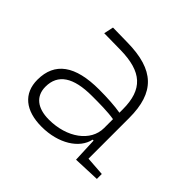

<svg xmlns="http://www.w3.org/2000/svg" viewBox="-131 -680 847 847"><g transform="rotate(45 293.0 -256.0)"><path d="M428.7 4.9 553.7 0V-30.8L464.4 -37.1V-291.5C464.4 -449.7 392.6 -518.6 224.6 -521L131.8 -522.5L122.1 -477.5L224.6 -476.1C359.9 -474.1 417.5 -421.9 417.5 -297.9V-276.9C381.3 -283.2 333 -286.1 282.2 -286.1C132.8 -286.1 58.6 -232.4 58.6 -124C58.6 -39.1 116.7 9.8 218.8 9.8C322.8 9.8 403.8 -41 418 -109.4H423.8ZM417.5 -236.8V-181.2C417.5 -98.1 332 -35.2 218.8 -35.2C147 -35.2 105.5 -68.4 105.5 -127.4C105.5 -205.1 163.1 -243.7 279.8 -243.7C324.2 -243.7 376.5 -243.7 417.5 -236.8Z"/></g></svg>

Font: Cascadia Code PL ExtraLight
Style: Regular
Weight: 200
Monospace: yes
Designer: Aaron Bell
Foundry: Saja Typeworks
Version: Version 2404.023